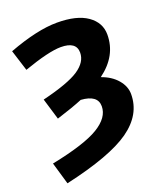

<svg xmlns="http://www.w3.org/2000/svg" viewBox="-142 -623 813 957"><g transform="rotate(-20 265.0 -144.5)"><path d="M15.6 123Q194.3 86.9 268.1 42Q341.8 -2.9 341.8 -62.5Q341.8 -122.1 253.9 -127.9Q202.1 -106.4 115.2 -79.1L81.1 -192.4Q221.7 -226.6 276.9 -263.7Q332 -300.8 332 -350.6Q332 -409.2 250 -409.2Q186.5 -409.2 50.8 -361.3L15.6 -472.7Q168.9 -530.3 273.9 -530.3Q378.9 -530.3 434.6 -491.2Q490.2 -452.1 490.2 -388.7Q490.2 -276.4 386.7 -200.2Q439.5 -181.6 469.7 -146Q500 -110.4 500 -69.3Q500 39.1 397 112.3Q293.9 185.5 49.8 240.2Z"/></g></svg>

Font: GenEi M Gothic v2 Heavy
Style: Regular
Weight: 800
Version: Version 2.0